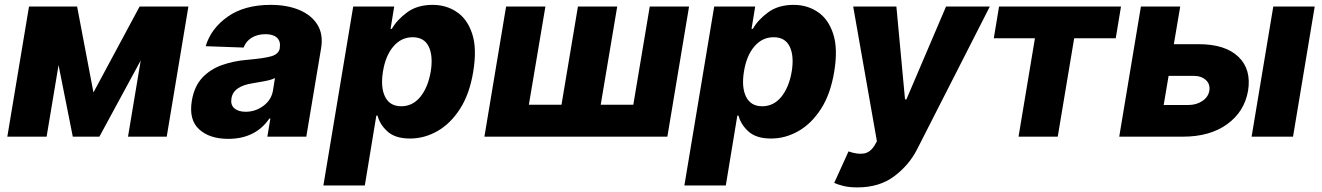

<svg xmlns="http://www.w3.org/2000/svg" viewBox="-20 -573 5542 805"><path d="M371.8 -185.4 565.3 -545.5H769.9L679 0H516.7L570 -319.6L396.7 0H285.2L225.5 -300.1L175.4 0H10.7L101.6 -545.5H303.3Z M936.8 9.2Q859 9.2 815 -30.7Q771 -70.7 784.4 -151.3Q794.7 -211.6 828.3 -247.3Q861.9 -283 910.7 -300.2Q959.5 -317.5 1015.3 -322.1Q1085.9 -328.1 1117.2 -337Q1148.4 -345.9 1153.1 -370.7V-372.5Q1157.3 -399.9 1141.3 -414.8Q1125.4 -429.7 1093.4 -429.7Q1059.3 -429.7 1035.2 -414.8Q1011 -399.9 1001.4 -373.6L842.3 -379.3Q864.7 -453.8 934.8 -503.2Q1005 -552.6 1115.1 -552.6Q1183.9 -552.6 1235.1 -531.1Q1286.2 -509.6 1311.1 -469.1Q1335.9 -428.6 1326.3 -370.7L1264.2 0H1100.9L1113.6 -76H1109.4Q1050.8 9.2 936.8 9.2ZM1009.9 -104.4Q1051.1 -104.4 1084.5 -129.3Q1117.9 -154.1 1124.6 -193.9L1132.8 -245.7Q1117.5 -237.9 1090 -232.8Q1062.5 -227.6 1038.4 -223.7Q1000 -218 977.1 -202.2Q954.2 -186.4 950.3 -159.8Q946 -133.2 962.7 -118.8Q979.4 -104.4 1009.9 -104.4Z M1335.9 204.5 1460.9 -545.5H1632.8L1617.5 -452.1H1622.9Q1644.2 -489.7 1686.8 -521.1Q1729.4 -552.6 1794 -552.6Q1851.2 -552.6 1895.6 -522.5Q1940 -492.5 1960 -430.6Q1980.1 -368.6 1964.1 -272.4Q1948.9 -179.3 1909.1 -117.2Q1869.3 -55 1814.5 -23.6Q1759.6 7.8 1699.2 7.8Q1637.4 7.8 1604.9 -21.5Q1572.4 -50.8 1562.9 -88.4H1557.9L1509.6 204.5ZM1585.6 -272.7Q1574.9 -206.3 1594.8 -166.9Q1614.7 -127.5 1662.3 -127.5Q1710.2 -127.5 1742.4 -167.1Q1774.5 -206.7 1785.9 -272.7Q1796.5 -338.4 1777.5 -377.7Q1758.5 -416.9 1709.9 -416.9Q1662.3 -416.9 1629.3 -378.2Q1596.2 -339.5 1585.6 -272.7Z M2101.9 -545.5H2266.7L2197.4 -133.9H2334.2L2403.1 -545.5H2567.8L2498.6 -133.9H2635.3L2704.2 -545.5H2869L2778.1 0H2011Z M2849.4 204.5 2974.4 -545.5H3146.3L3131 -452.1H3136.4Q3157.7 -489.7 3200.3 -521.1Q3242.9 -552.6 3307.5 -552.6Q3364.7 -552.6 3409.1 -522.5Q3453.5 -492.5 3473.5 -430.6Q3493.6 -368.6 3477.6 -272.4Q3462.4 -179.3 3422.6 -117.2Q3382.8 -55 3327.9 -23.6Q3273.1 7.8 3212.7 7.8Q3150.9 7.8 3118.4 -21.5Q3085.9 -50.8 3076.3 -88.4H3071.4L3023.1 204.5ZM3099.1 -272.7Q3088.4 -206.3 3108.3 -166.9Q3128.2 -127.5 3175.8 -127.5Q3223.7 -127.5 3255.9 -167.1Q3288 -206.7 3299.4 -272.7Q3310 -338.4 3291 -377.7Q3272 -416.9 3223.4 -416.9Q3175.8 -416.9 3142.8 -378.2Q3109.7 -339.5 3099.1 -272.7Z M3574.9 212.7Q3539.8 212.7 3515.6 206.5Q3491.5 200.3 3477.6 193.9L3537.6 61.8Q3573.5 74.6 3600.5 70.8Q3627.5 67.1 3646 38L3656.6 19.2L3557.2 -545.5H3738.3L3774.5 -156.2H3780.2L3946.4 -545.5H4130L3824.6 54Q3790.5 120.4 3728.5 166.5Q3666.5 212.7 3574.9 212.7Z M4146.7 -412.6 4168.7 -545.5H4680L4658 -412.6H4483.7L4414.8 0H4250.4L4319.2 -412.6Z M4901.6 -387.8H5005Q5117.2 -387.8 5172.2 -335Q5227.3 -282.3 5212.7 -192.1Q5197.4 -104.4 5125 -52.2Q5052.6 0 4940 0H4672.6L4763.5 -545.5H4928.3ZM4879.6 -255 4859 -132.8H4962Q4996.4 -132.8 5021.1 -149.5Q5045.8 -166.2 5050.4 -192.5Q5054.7 -220.2 5035.7 -237.6Q5016.7 -255 4983.3 -255ZM5227.6 0 5318.5 -545.5H5492.2L5401.3 0Z"/></svg>

Font: Inter UI Extra Bold
Style: Italic
Weight: 800
Italic angle: 9.39999°
Designer: Rasmus Andersson
Foundry: rsms
Version: 3.2;8d6f07862